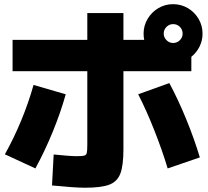

<svg xmlns="http://www.w3.org/2000/svg" viewBox="-20 -837 978 903"><path d="M224.6 35.2 232.4 -110.4Q309.1 -102.5 340.8 -102.5Q367.7 -102.5 376.7 -105.2Q385.7 -107.9 388.2 -117.9Q390.6 -127.9 390.6 -157.2V-502H39.1V-649.4H390.6V-775.4H560.5V-649.4H658.2Q655.3 -663.6 655.3 -678.7Q655.3 -716.3 674.1 -748Q692.9 -779.8 724.6 -798.6Q756.3 -817.4 793.9 -817.4Q832 -817.4 863.8 -798.6Q895.5 -779.8 914.1 -748Q932.6 -716.3 932.6 -678.7Q932.6 -646.5 918.5 -617.9Q904.3 -589.4 879.9 -569.8V-502H560.5V-135.7Q560.5 -58.6 546.1 -20.8Q531.7 17.1 494.1 31.5Q456.5 45.9 379.9 45.9Q332 45.9 224.6 35.2ZM137.7 -437.5 289.1 -393.6Q266.1 -310.5 228.8 -219Q191.4 -127.4 146.5 -44.9L2.9 -111.3Q44.9 -186 80.1 -271.2Q115.2 -356.4 137.7 -437.5ZM629.9 -393.6 776.4 -446.3Q819.3 -366.2 856.4 -275.1Q893.6 -184.1 919.9 -96.7L768.6 -44.9Q742.2 -132.3 705.3 -225.3Q668.5 -318.4 629.9 -393.6ZM838.9 -678.7Q838.9 -697.8 825.9 -710.7Q813 -723.6 793.9 -723.6Q776.4 -723.6 763.2 -710.7Q750 -697.8 750 -678.7Q750 -661.1 763.2 -647.9Q776.4 -634.8 793.9 -634.8Q813 -634.8 825.9 -647.9Q838.9 -661.1 838.9 -678.7Z"/></svg>

Font: Pretendard JP Black
Style: Regular
Weight: 900
Designer: Base glyphs from Inter by Rasmus Andersson; Hangeul glyphs from Noto Sans CJK(Source Han Sans) by Jang Soo-young and Kan
Foundry: Kil Hyung-jin
Version: Version 1.309